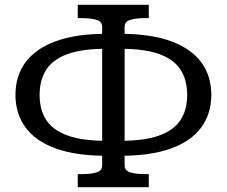

<svg xmlns="http://www.w3.org/2000/svg" viewBox="-20 -753 938 795"><path d="M403 -68V-642Q403 -664 379 -671Q355 -678 318 -678H302V-733H596V-678H581Q544 -678 520 -671Q496 -664 496 -642V-68Q496 -46 520 -39Q544 -32 581 -32H596V22H302V-32H318Q355 -32 379 -39Q403 -46 403 -68ZM419 -613V-551Q320 -551 259.5 -529Q199 -507 171.5 -464.5Q144 -422 144 -360Q144 -298 171.5 -256Q199 -214 259.5 -192Q320 -170 419 -170V-108Q295 -108 211.5 -138Q128 -168 86 -225Q44 -282 44 -360Q44 -439 86 -495.5Q128 -552 211.5 -582.5Q295 -613 419 -613ZM480 -108V-170Q579 -170 639.5 -192Q700 -214 727.5 -256Q755 -298 755 -360Q755 -422 727.5 -464.5Q700 -507 639.5 -529Q579 -551 480 -551V-613Q604 -613 687.5 -582.5Q771 -552 813 -495.5Q855 -439 855 -360Q855 -282 813 -225Q771 -168 687.5 -138Q604 -108 480 -108Z"/></svg>

Font: Roboto Serif
Style: Regular
Weight: 400
Designer: Greg Gazdowicz
Foundry: Commercial Type
Version: Version 1.008